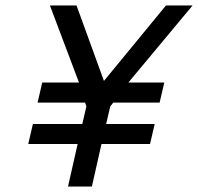

<svg xmlns="http://www.w3.org/2000/svg" viewBox="-20 -680 722 700"><path d="M134 -379H268L162 -660H259L359 -385L585 -660H682L448 -379H579L562 -306H393L382 -292L367 -228H544L527 -155H350L315 0H228L263 -155H83L100 -228H280L295 -292L290 -306H117Z"/></svg>

Font: Panefresco 500wt
Style: Italic
Weight: 700
Foundry: Campivisivi & Chank Co
Version: Version 1.000